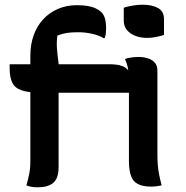

<svg xmlns="http://www.w3.org/2000/svg" viewBox="-20 -788 790 816"><path d="M21 -515H443Q479 -515 499 -507.5Q519 -500 528 -484Q537 -468 537 -441Q537 -429 535.5 -416.5Q534 -404 532 -394H156Q101 -394 72 -404Q43 -414 32 -437Q21 -460 21 -498Q21 -502 21 -506.5Q21 -511 21 -515ZM229 -78Q229 -30 206.5 -11Q184 8 141 8Q123 8 111.5 5.5Q100 3 92 0Q99 -23 104 -48Q109 -73 109 -104Q109 -158 109 -212.5Q109 -267 109 -323Q109 -379 109 -436.5Q109 -494 109 -552Q109 -599 123 -638Q137 -677 163 -705.5Q189 -734 226 -750Q263 -766 307 -766Q333 -766 353 -762.5Q373 -759 387.5 -752Q402 -745 411 -736Q422 -725 426.5 -708Q431 -691 431 -671Q431 -660 430 -648Q429 -636 425 -626H420Q400 -638 371 -644.5Q342 -651 312 -651Q284 -651 264.5 -648Q245 -645 224 -637Q220 -612 222 -583Q224 -554 229 -519Q229 -488 229 -443.5Q229 -399 229 -348.5Q229 -298 229 -247.5Q229 -197 229 -153Q229 -109 229 -78ZM506 -755Q513 -758 522.5 -760Q532 -762 542.5 -764Q553 -766 564 -767Q575 -768 586 -768Q626 -768 651.5 -754Q677 -740 677 -706V-640Q670 -637 661.5 -635Q653 -633 643.5 -631Q634 -629 625 -628Q616 -627 606 -627Q562 -627 534 -647Q506 -667 506 -700ZM511 -537Q516 -539 521 -540.5Q526 -542 533.5 -543Q541 -544 549 -545Q557 -546 566 -546Q592 -546 610.5 -539.5Q629 -533 639 -520.5Q649 -508 649 -488Q649 -441 649 -394.5Q649 -348 649 -302.5Q649 -257 649 -215Q649 -173 649 -135Q649 -109 650.5 -88.5Q652 -68 656 -47.5Q660 -27 667 0Q656 2 645.5 3.5Q635 5 622 5Q571 5 549.5 -18.5Q528 -42 528 -105Q528 -129 528 -160Q528 -191 528 -225Q528 -259 528 -294.5Q528 -330 528 -363.5Q528 -397 528 -426Q528 -449 527 -468Q526 -487 522.5 -504Q519 -521 511 -537Z"/></svg>

Font: Recursive Casual SemiBold
Style: Regular
Weight: 600
Version: Version 1.047